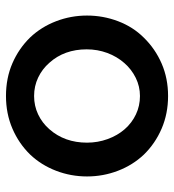

<svg xmlns="http://www.w3.org/2000/svg" viewBox="10 -582 582 642"><g transform="rotate(90 301.0 -261.0)"><path d="M497 -71Q532 -108 551 -157.5Q570 -207 570 -261Q570 -315 551 -364.5Q532 -414 497 -451Q460 -489 410 -510.5Q360 -532 301 -532Q242 -532 192.5 -510.5Q143 -489 106 -451Q70 -415 51 -365Q32 -315 32 -261Q32 -207 51 -157.5Q70 -108 105 -71Q142 -33 191.5 -11.5Q241 10 301 10Q360 10 410 -11.5Q460 -33 497 -71ZM191 -386Q212 -410 240.5 -424Q269 -438 301 -438Q334 -438 362.5 -424.5Q391 -411 412 -387Q433 -363 445 -330Q457 -297 457 -261Q457 -186 412 -135Q391 -111 362.5 -97.5Q334 -84 301 -84Q268 -84 239.5 -97.5Q211 -111 190 -135Q145 -185 145 -260Q145 -296 157 -328.5Q169 -361 191 -386Z"/></g></svg>

Font: RT Raleway SemiBold
Style: Regular
Weight: 400
Designer: Matt McInerney, Pablo Impallari, Rodrigo Fuenzalida — Edited by Milan Moffatt in April 2016
Foundry: Matt McInerney, Pablo Impallari, Rodrigo Fuenzalida — Edited by Milan Moffatt in April 2016
Version: Version 3.001